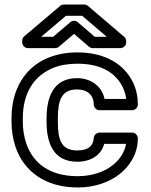

<svg xmlns="http://www.w3.org/2000/svg" viewBox="-20 -795 668 850"><path d="M186.1 -257C186.1 -172.6 209.2 -79 322.2 -79C380.4 -79 427.5 -106.7 441.3 -158H538.1C530.6 -117.1 507.5 -86.6 479.3 -64C444.7 -36.4 390.7 -15 324.4 -15C196.3 -15 125.2 -75.2 96.2 -160.6C86.1 -190.1 81 -222.1 81 -257V-271C81 -385.2 131.5 -459.9 215.6 -494.4C245.3 -506.5 281.1 -513 323.3 -513C430.3 -513 494.7 -470.2 524.5 -406.8C531.7 -391.6 536.5 -374.4 538.8 -357H442.7C431.5 -413.1 382.7 -449 321.1 -449C209.7 -449 186.1 -353.8 186.1 -271ZM31 -271V-257C31 -217.2 36.9 -179.6 48.8 -144.4C84.7 -38.9 178 35 324.4 35C401.4 35 466.2 10.4 510.5 -25C552.6 -58.6 590.3 -112.2 590.3 -183C590.3 -193.7 580.4 -208 565.3 -208H420.1C408.4 -208 396 -198.2 395.1 -184.5C393 -149.7 371.5 -129 322.2 -129C251.5 -129 236.1 -174.9 236.1 -257V-271C236.1 -351.6 252.7 -399 321.1 -399C369.1 -399 395.1 -371.8 395.1 -332C395.1 -321.3 405 -307 420.1 -307H565.3C576 -307 590.3 -316.9 590.3 -332C590.3 -366.6 583.6 -398.9 569.8 -428.2C530.5 -511.5 444.5 -563 323.3 -563C138.7 -563 31 -444.5 31 -271ZM452.8 -632H399.7L324.2 -696.9C314.8 -705.1 300.5 -704.5 291.7 -697.1L215.1 -632H162.1L272 -725H343.8ZM538.6 -613C538.6 -619.9 535.4 -627.3 529.8 -632L369.2 -769C365 -772.7 358.9 -775 353 -775H262.8C257.3 -775 251.2 -772.9 246.6 -769.1L87.1 -634.1C81.9 -629.6 78.3 -622.4 78.3 -615V-607C78.3 -596.3 88.2 -582 103.3 -582H224.3C229.9 -582 236 -584.1 240.5 -587.9L307.8 -645.1L374.1 -588.1C378.4 -584.4 384.4 -582 390.4 -582H513.6C524.3 -582 538.6 -591.9 538.6 -607Z"/></svg>

Font: Asimov
Style: WidOu
Weight: 500
Designer: Google
Version: Version 2.000980; 2014